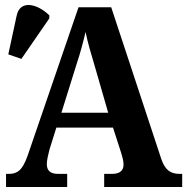

<svg xmlns="http://www.w3.org/2000/svg" viewBox="-20 -743 744 763"><path d="M65 -509 176 -670V-682C128 -729 59 -745 46 -680L13 -527ZM4 0H247V-52H211C179 -52 166 -66 166 -91C166 -108 173 -134 177 -150L204 -236H429L461 -137C465 -124 471 -105 471 -89C471 -62 452 -52 425 -52H394V0H704V-52H694C658 -52 636 -67 621 -111L422 -714H292L90 -125C69 -65 48 -52 15 -52H4ZM224 -295 284 -487C299 -532 310 -573 320 -616C329 -572 342 -529 356 -482L410 -295Z"/></svg>

Font: Noto Serif SemiCondensed
Style: Bold
Weight: 700
Width: 4
Designer: Monotype Design Team
Foundry: Monotype Imaging Inc.
Version: Version 2.015